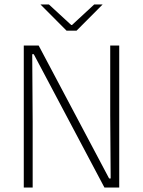

<svg xmlns="http://www.w3.org/2000/svg" viewBox="-20 -844 643 864"><path d="M154 -639 471 -41H478L476 -326.5V-639H516.5V0H450L132 -600H125L127 -296V0H87V-639ZM279.5 -706 162.5 -823.5V-824H200L300.5 -731.5H304L404 -824H441.5V-823.5L324.5 -706Z"/></svg>

Font: Anek Latin Medium ExtraLight
Style: Regular
Weight: 250
Version: Version 1.003